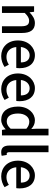

<svg xmlns="http://www.w3.org/2000/svg" viewBox="1198 -2036 850 3287"><g transform="rotate(90 1623.5 -392.0)"><path d="M87 0H201V-390C250 -439 285 -465 336 -465C401 -465 429 -427 429 -332V0H544V-346C544 -486 492 -564 375 -564C300 -564 244 -523 193 -474H190L181 -550H87Z M940 13C1012 13 1075 -11 1126 -45L1086 -118C1046 -92 1004 -77 955 -77C860 -77 794 -140 785 -245H1142C1145 -258 1147 -281 1147 -303C1147 -459 1069 -564 923 -564C794 -564 672 -453 672 -274C672 -93 791 13 940 13ZM784 -324C795 -421 856 -474 925 -474C1005 -474 1048 -419 1048 -324Z M1505 13C1577 13 1640 -11 1691 -45L1651 -118C1611 -92 1569 -77 1520 -77C1425 -77 1359 -140 1350 -245H1707C1710 -258 1712 -281 1712 -303C1712 -459 1634 -564 1488 -564C1359 -564 1237 -453 1237 -274C1237 -93 1356 13 1505 13ZM1349 -324C1360 -421 1421 -474 1490 -474C1570 -474 1613 -419 1613 -324Z M2031 13C2093 13 2150 -20 2191 -62H2194L2204 0H2298V-797H2183V-593L2188 -502C2143 -540 2103 -564 2040 -564C1917 -564 1804 -453 1804 -274C1804 -92 1893 13 2031 13ZM2058 -82C1972 -82 1923 -151 1923 -276C1923 -395 1985 -468 2062 -468C2103 -468 2142 -455 2183 -418V-149C2143 -103 2104 -82 2058 -82Z M2585 13C2613 13 2633 9 2647 4L2632 -83C2622 -81 2618 -81 2613 -81C2599 -81 2585 -92 2585 -123V-797H2471V-129C2471 -40 2502 13 2585 13Z M2998 13C3070 13 3133 -11 3184 -45L3144 -118C3104 -92 3062 -77 3013 -77C2918 -77 2852 -140 2843 -245H3200C3203 -258 3205 -281 3205 -303C3205 -459 3127 -564 2981 -564C2852 -564 2730 -453 2730 -274C2730 -93 2849 13 2998 13ZM2842 -324C2853 -421 2914 -474 2983 -474C3063 -474 3106 -419 3106 -324Z"/></g></svg>

Font: Noto Sans Japanese Medium
Style: Regular
Weight: 500
Designer: Ryoko NISHIZUKA (kana & ideographs); Paul D. Hunt (Latin, Greek & Cyrillic); Wenlong ZHANG (bopomofo); Sandoll Communica
Foundry: Adobe Systems Incorporated
Version: Version 1.000;PS 1;hotconv 1.0.78;makeotf.lib2.5.61930